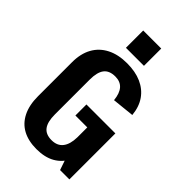

<svg xmlns="http://www.w3.org/2000/svg" viewBox="-270 -1003 1107 1107"><g transform="rotate(45 283.5 -449.5)"><path d="M257 10Q191 10 144.5 -15Q98 -40 73 -90Q48 -140 48 -212V-490Q48 -559 75 -608Q102 -657 153.5 -683.5Q205 -710 277 -710Q345 -710 394.5 -688Q444 -666 473.5 -624Q503 -582 509 -520L374 -506Q369 -557 346.5 -582.5Q324 -608 283 -608Q235 -608 213 -579.5Q191 -551 191 -491V-207Q191 -146 213 -117Q235 -88 282 -88Q328 -88 351.5 -118Q375 -148 376 -205L463 -207Q463 -138 439.5 -90Q416 -42 370.5 -16Q325 10 257 10ZM376 -186V-345L422 -286H279V-376H515V-1H439ZM356 -909V-768H209V-909Z"/></g></svg>

Font: Pathway Extreme Condensed
Style: Bold
Weight: 700
Width: 3
Version: Version 1.001;gftools[0.9.26]